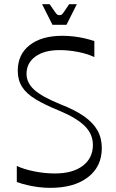

<svg xmlns="http://www.w3.org/2000/svg" viewBox="-20 -887 555 922"><path d="M60.7 -13V-90Q95.3 -74 144.9 -64Q194.4 -54 243.9 -54Q329.1 -54 377.6 -90.9Q426.1 -127.9 426.1 -191Q426.1 -242.7 387.1 -281.7Q348 -320.7 265 -355.3Q195.9 -383.3 151.3 -410.2Q106.7 -437.1 86 -469.9Q65.3 -502.7 65.3 -547.3Q65.3 -626.1 122.9 -670.6Q180.4 -715.1 279 -715.1Q305.9 -715.1 333.2 -712Q360.6 -708.9 386.1 -703Q411.7 -697.1 433.1 -689.6V-613Q397 -629.6 352.7 -638Q308.4 -646.4 266.6 -646.4Q192.3 -646.4 149.9 -615.4Q107.4 -584.4 107.4 -532.3Q107.4 -489.7 144.4 -455.9Q181.4 -422.1 272.4 -385.3Q340.3 -358.9 383.5 -328.6Q426.7 -298.3 447.8 -261.3Q468.9 -224.3 468.9 -176.1Q468.9 -86.9 402.3 -35.9Q335.7 15.1 221.7 15.1Q194.1 15.1 165.4 11.6Q136.7 8 109.9 1.6Q83 -4.7 60.7 -13ZM231.9 -768 182.1 -866.9H218.4Q236.3 -840.6 244.1 -829.5Q251.9 -818.4 256.1 -816.4Q260.3 -814.3 265.6 -814.3Q271.9 -814.3 275.6 -816.4Q279.3 -818.4 286.9 -829.5Q294.6 -840.6 312 -866.9H349L299.3 -768Z"/></svg>

Font: Ojuju ExtraLight
Style: Regular
Weight: 200
Designer: Chisaokwu Joboson, Mirko Velimirovic
Foundry: Udi Foundry
Version: Version 1.000